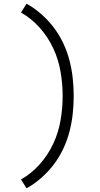

<svg xmlns="http://www.w3.org/2000/svg" viewBox="-20 -861 540 1042"><path d="M124 161 94 113Q152 80 196.5 29.5Q241 -21 269 -81Q297 -141 308.5 -207.5Q320 -274 320 -340Q320 -406 308.5 -472.5Q297 -539 269 -599Q241 -659 196.5 -709.5Q152 -760 94 -793L124 -841Q167 -817 204.5 -784Q242 -751 271.5 -712Q301 -673 322.5 -628Q344 -583 356.5 -535.5Q369 -488 374.5 -438.5Q380 -389 380 -340Q380 -291 374.5 -241.5Q369 -192 356.5 -144.5Q344 -97 322.5 -52Q301 -7 271.5 32Q242 71 204.5 104Q167 137 124 161Z"/></svg>

Font: Iosevka Curly Light
Style: Regular
Weight: 300
Monospace: yes
Designer: Belleve Invis
Foundry: Belleve Invis
Version: Version 22.1.2; ttfautohint (v1.8.4)